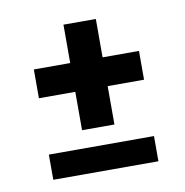

<svg xmlns="http://www.w3.org/2000/svg" viewBox="-53 -566 456 473"><g transform="rotate(-10 175.0 -329.0)"><path d="M135 -251V-347H44V-419H135V-515H216V-419H307V-347H216V-251ZM44 -143V-206H307V-143Z"/></g></svg>

Font: Special Gothic Condensed One
Style: Regular
Weight: 400
Designer: Alistair McCready
Foundry: Monolith
Version: Version 1.010; ttfautohint (v1.8.4.7-5d5b)